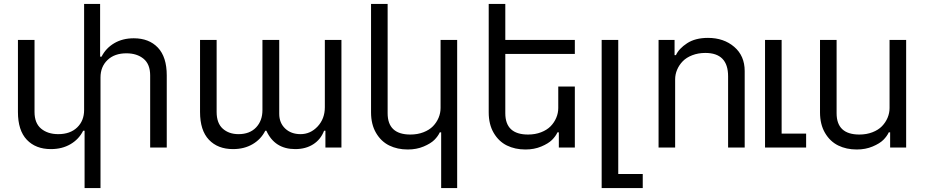

<svg xmlns="http://www.w3.org/2000/svg" viewBox="-20 -747 4687 972"><path d="M405.8 -189.9V-727.1H486.8V-460H494.1Q515.6 -502.9 558.1 -528.1Q600.6 -553.2 657.2 -553.2Q734.4 -553.2 779.3 -505.9Q824.2 -458.5 824.2 -365.2V0H740.2V-365.2Q740.2 -421.9 706.8 -449.5Q673.3 -477.1 620.1 -477.1Q559.6 -477.1 524.2 -443.1Q488.8 -409.2 488.8 -355V205.1H408.2V-85H400.9Q379.4 -42 336.9 -17.1Q294.4 7.8 237.8 7.8Q160.6 7.8 115.7 -39.6Q70.8 -86.9 70.8 -180.2V-544.9H154.8V-180.2Q154.8 -123.5 188.2 -95.7Q221.7 -67.9 274.9 -67.9Q335.4 -67.9 370.6 -101.8Q405.8 -135.7 405.8 -189.9Z M1624.5 -544.9H1708.5V0H1627.4V-85H1620.6Q1603.5 -40.5 1565.4 -16.4Q1527.3 7.8 1474.6 7.8Q1370.6 7.8 1328.6 -85H1322.8Q1301.3 -42 1258.8 -17.1Q1216.3 7.8 1159.7 7.8Q1082.5 7.8 1037.6 -39.6Q992.7 -86.9 992.7 -180.2V-544.9H1076.7V-180.2Q1076.7 -123.5 1107.7 -95.7Q1138.7 -67.9 1187.5 -67.9Q1244.1 -67.9 1276.4 -101.8Q1308.6 -135.7 1308.6 -189.9V-544.9H1393.6V-170.9Q1393.6 -125 1423.6 -96.4Q1453.6 -67.9 1501.5 -67.9Q1551.8 -67.9 1588.1 -106.9Q1624.5 -146 1624.5 -204.1Z M2210.4 -544.9H2294.4V205.1H2213.4V-77.1H2206.5Q2197.3 -57.1 2179 -38.8Q2160.6 -20.5 2124.8 -5.4Q2088.9 9.8 2044.4 9.8Q1991.7 9.8 1950.4 -10.5Q1909.2 -30.8 1883.8 -74Q1858.4 -117.2 1858.4 -178.2V-727.1H1942.4V-173.8Q1942.4 -65.9 2057.6 -65.9Q2093.8 -65.9 2123.5 -77.4Q2153.3 -88.9 2171.9 -107.9Q2190.4 -127 2200.4 -150.9Q2210.4 -174.8 2210.4 -200.2Z M2806.2 -309.1H2890.1V0H2809.1V-77.1H2802.2Q2793 -57.1 2774.7 -38.8Q2756.3 -20.5 2720.5 -5.4Q2684.6 9.8 2640.1 9.8Q2587.4 9.8 2546.1 -10.5Q2504.9 -30.8 2479.5 -74Q2454.1 -117.2 2454.1 -178.2V-727.1H2538.1V-544.9H2890.1V-474.1H2538.1V-173.8Q2538.1 -65.9 2653.3 -65.9Q2689.5 -65.9 2719.2 -77.4Q2749 -88.9 2767.6 -107.9Q2786.1 -127 2796.1 -150.9Q2806.2 -174.8 2806.2 -200.2Z M3233.9 205.1H3025.9V-544.9H3109.9V133.8H3233.9Z M3397.9 -345.2V0H3314V-544.9H3395V-467.8H3401.9Q3417 -501 3458.5 -528.1Q3500 -555.2 3564 -555.2Q3644 -555.2 3697 -509.8Q3750 -464.4 3750 -387.2V0H3666V-360.8Q3666 -479 3550.8 -479Q3514.6 -479 3484.9 -467.5Q3455.1 -456.1 3436.5 -437Q3418 -418 3408 -394.3Q3397.9 -370.6 3397.9 -345.2Z M4061 0H3853V-544.9H3937V-70.8H4061Z M4483.4 -544.9H4567.4V0H4486.3V-77.1H4479.5Q4470.2 -57.1 4451.9 -38.8Q4433.6 -20.5 4397.7 -5.4Q4361.8 9.8 4317.4 9.8Q4264.6 9.8 4223.4 -10.5Q4182.1 -30.8 4156.7 -74Q4131.3 -117.2 4131.3 -178.2V-544.9H4215.3V-173.8Q4215.3 -65.9 4330.6 -65.9Q4366.7 -65.9 4396.5 -77.4Q4426.3 -88.9 4444.8 -107.9Q4463.4 -127 4473.4 -150.9Q4483.4 -174.8 4483.4 -200.2Z"/></svg>

Font: Telcell.Market
Style: Regular
Weight: 400
Designer: Rasmus Andersson, Sedrak Mkrtchyan
Version: Version 3.019;git-0a5106e0b